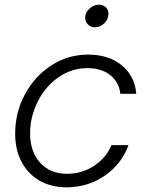

<svg xmlns="http://www.w3.org/2000/svg" viewBox="-20 -793 634 823"><path d="M45 -220Q45 -311 87 -389Q129 -467 200.5 -513Q272 -559 357 -559Q446 -559 502 -513Q558 -467 564 -391H496Q490 -442 452 -471.5Q414 -501 355 -501Q286 -501 229.5 -461Q173 -421 141 -356Q109 -291 109 -221Q109 -143 152 -95.5Q195 -48 267 -48Q331 -48 383 -82Q435 -116 458 -171H531Q500 -88 427.5 -39Q355 10 265 10Q199 10 149 -19Q99 -48 72 -100Q45 -152 45 -220ZM345 -718Q345 -739 363.5 -756Q382 -773 404 -773Q422 -773 433.5 -762Q445 -751 445 -734Q445 -711 427.5 -693.5Q410 -676 387 -676Q369 -676 357 -688Q345 -700 345 -718Z"/></svg>

Font: Open Sauce Sans Light Italic
Style: Regular
Weight: 300
Italic angle: -10°
Designer: Alfredo Marco Pradil
Foundry: Creative Sauce Fz LLC
Version: Version 1.477